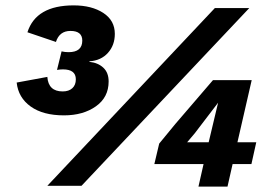

<svg xmlns="http://www.w3.org/2000/svg" viewBox="-20 -691 1002 714"><path d="M218 -262Q140 -262 94 -295Q48 -328 42 -384L156 -405Q160 -351 213 -351Q236 -351 249 -363Q262 -375 262 -396Q262 -433 214 -433Q204 -433 192 -431L209 -500Q221 -497 235 -497Q286 -497 286 -540Q286 -576 242 -576Q201 -576 188 -535L82 -571Q114 -671 254 -671Q321 -671 364 -643Q407 -615 407 -565Q407 -523 381.5 -494.5Q356 -466 313 -463L312 -461Q344 -458 364 -439.5Q384 -421 384 -388Q384 -329 336.5 -295.5Q289 -262 218 -262ZM156 0 779 -661H907L283 0ZM718 3 737 -81H554L572 -157L632 -230L772 -393H916L863 -162H933L915 -81H845L826 3ZM676 -162H756L791 -309L704 -195Z"/></svg>

Font: Elaine Sans
Style: Bold Italic
Weight: 700
Italic angle: -13°
Designer: Wei Huang
Foundry: Wei Huang
Version: Version 2.001;December 24, 2019;FontCreator 12.0.0.2547 64-b